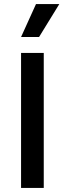

<svg xmlns="http://www.w3.org/2000/svg" viewBox="-20 -919 316 939"><path d="M83 0V-660H194V0ZM171 -738H83L156 -899H270Z"/></svg>

Font: Bricolage Grotesque 10pt Medium
Style: Regular
Weight: 500
Designer: Mathieu Triay
Foundry: Atelier Triay
Version: Version 1.000; ttfautohint (v1.8.4.7-5d5b);gftools[0.9.32]